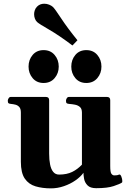

<svg xmlns="http://www.w3.org/2000/svg" viewBox="-20 -1014 717 1047"><path d="M257.8 13.2Q211.4 13.2 174.1 2.2Q136.7 -8.8 115.2 -40Q93.8 -71.3 93.8 -131.8V-399.9Q93.8 -420.9 85.2 -430.4Q76.7 -439.9 64.5 -443.1Q52.2 -446.3 40 -447.3Q29.8 -448.2 26.1 -451.4Q22.5 -454.6 22.5 -465.3Q22.5 -470.7 26.9 -478Q31.2 -485.4 39.1 -485.4H230Q248 -485.4 248 -467.8V-176.3Q248 -142.6 253.2 -116.9Q258.3 -91.3 270.3 -76.7Q282.2 -62 302.2 -62Q344.2 -62 373.5 -76.4Q402.8 -90.8 426.8 -116.2V-399.9Q426.8 -420.9 416 -430.4Q405.3 -439.9 389.2 -443.1Q373 -446.3 357.4 -447.3Q347.2 -448.2 343.5 -451.4Q339.8 -454.6 339.8 -465.3Q339.8 -470.7 344 -478Q348.1 -485.4 356.4 -485.4H563Q581.1 -485.4 581.1 -467.8V-108.4Q581.1 -74.2 587.9 -65.9Q594.7 -57.6 602.5 -57.6Q609.4 -57.6 616.2 -58.3Q623 -59.1 627.9 -61.5Q636.2 -65.4 641.6 -51.5Q647 -37.6 647 -26.4Q647 -19.5 644.5 -18.1Q633.8 -10.7 599.9 0.7Q565.9 12.2 504.4 12.2Q472.2 12.2 457.3 -3.2Q442.4 -18.6 438.7 -38.3Q435.1 -58.1 435.1 -71.8Q419.4 -49.8 391.4 -30.3Q363.3 -10.7 328.4 1.2Q293.5 13.2 257.8 13.2ZM450.7 -561.5Q413.1 -561.5 390.9 -587.9Q368.7 -614.3 368.7 -650.8Q368.7 -688 390.9 -714.4Q413.1 -740.7 450.7 -740.7Q488.3 -740.7 510.7 -714.4Q533.2 -688 533.2 -650.8Q533.2 -614.3 510.7 -587.9Q488.3 -561.5 450.7 -561.5ZM217.8 -561.5Q180.2 -561.5 158 -587.9Q135.7 -614.3 135.7 -650.8Q135.7 -688 158 -714.4Q180.2 -740.7 217.8 -740.7Q255.4 -740.7 277.8 -714.4Q300.3 -688 300.3 -650.8Q300.3 -614.3 277.8 -587.9Q255.4 -561.5 217.8 -561.5ZM375 -766.1Q300.3 -822.3 247.1 -852.8Q193.8 -883.3 182.1 -894Q174.8 -900.9 170.4 -912.4Q166 -923.8 166 -936.5Q166 -947.3 169.7 -958Q173.3 -968.8 181.6 -977.5Q197.3 -993.7 221.2 -993.7Q235.4 -993.7 248 -988.5Q260.7 -983.4 268.6 -976.1Q279.8 -965.3 313 -914.6Q346.2 -863.8 402.3 -794.4Z"/></svg>

Font: Gelasio
Style: Regular
Weight: 400
Designer: Eben Sorkin
Foundry: Eben Sorkin
Version: Version 1.008